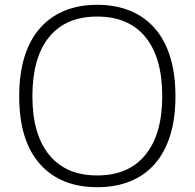

<svg xmlns="http://www.w3.org/2000/svg" viewBox="-20 -770 811 800"><path d="M385 10Q232 10 146 -87Q60 -184 60 -369Q60 -462 82 -533Q104 -604 146 -652Q188 -700 248 -725Q308 -750 385 -750Q462 -750 522.5 -725Q583 -700 625 -652Q667 -604 689 -533Q711 -462 711 -369Q711 -276 689 -205.5Q667 -135 625 -87Q583 -39 522.5 -14.5Q462 10 385 10ZM385 -39Q516 -39 586 -125Q656 -211 656 -369Q656 -530 586 -615.5Q516 -701 385 -701Q254 -701 184.5 -615.5Q115 -530 115 -369Q115 -210 185 -124.5Q255 -39 385 -39Z"/></svg>

Font: Encode Sans Wide
Style: ExtraLight
Weight: 200
Designer: Pablo Impallari, Andres Torresi
Foundry: Pablo Impallari, Andres Torresi
Version: Version 1.000; ttfautohint (v1.00) -l 8 -r 50 -G 200 -x 14 -